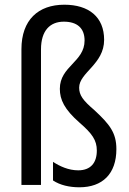

<svg xmlns="http://www.w3.org/2000/svg" viewBox="-20 -785 549 815"><path d="M422 -616C422 -713 357 -765 253 -765C143 -765 71 -701 71 -576V0H154V-575C154 -656 193 -693 251 -693C307 -693 339 -666 339 -613C339 -522 234 -504 234 -408C234 -362 253 -321 318 -264C371 -218 391 -190 391 -146C391 -94 365 -62 312 -62C271 -62 234 -79 205 -98V-19C235 1 275 10 317 10C415 10 474 -47 474 -152C474 -221 446 -257 380 -318C332 -359 316 -381 316 -413C316 -477 422 -512 422 -616Z"/></svg>

Font: Noto Sans Gujarati Condensed
Style: Regular
Weight: 400
Width: 3
Designer: Jelle Bosma - Monotype Design Team, Universal Thirst
Foundry: Monotype Imaging Inc.
Version: Version 2.106